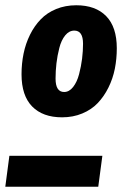

<svg xmlns="http://www.w3.org/2000/svg" viewBox="-27 -713 466 733"><path d="M264.2 -692.9Q337.9 -692.9 378.4 -651.4Q418.9 -609.9 418.9 -528.8Q418.9 -488.3 411.4 -450.4Q403.8 -412.6 387 -378.7Q370.1 -344.7 346.2 -319.6Q322.3 -294.4 287.1 -279.8Q252 -265.1 210 -265.1Q136.2 -265.1 95.7 -306.6Q55.2 -348.1 55.2 -429.2Q55.2 -470.2 63 -508.3Q70.8 -546.4 87.4 -580.1Q104 -613.8 128.2 -638.9Q152.3 -664.1 187.3 -678.5Q222.2 -692.9 264.2 -692.9ZM256.8 -596.2Q236.8 -596.2 221.9 -577.9Q207 -559.6 199.5 -530Q191.9 -500.5 188.5 -471.2Q185.1 -441.9 185.1 -413.1Q185.1 -361.8 217.8 -361.8Q237.3 -361.8 252.2 -380.9Q267.1 -399.9 274.9 -429.7Q282.7 -459.5 286.4 -489Q290 -518.6 290 -545.9Q290 -596.2 256.8 -596.2ZM-6.8 0 8.8 -118.2H363.8L348.1 0Z"/></svg>

Font: Fira Sans Compressed
Style: Bold Italic
Weight: 700
Width: 3
Italic angle: -8°
Designer: Carrois Corporate & Edenspiekermann AG
Foundry: Carrois Corporate GbR & Edenspiekermann AG
Version: Version 4.203;PS 004.203;hotconv 1.0.88;makeotf.lib2.5.64775